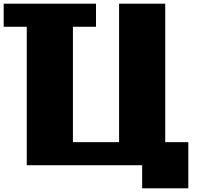

<svg xmlns="http://www.w3.org/2000/svg" viewBox="-20 -895 1165 1040"><path d="M750 125H1000V-125H875V-875H625V-125H375V-750H500V-875H0V-750H125V0H750Z"/></svg>

Font: Faithful 32x
Style: Bold
Weight: 400
Foundry: Faithful Resource Pack
Version: Version 1.0; January 27, 2023